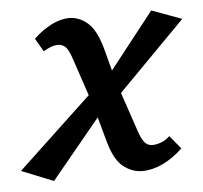

<svg xmlns="http://www.w3.org/2000/svg" viewBox="-58 -467 552 521"><g transform="rotate(-5 218.0 -207.0)"><path d="M310 6Q283 6 259 -12.5Q235 -31 221 -81L194 -179L150 -310Q141 -338 132.5 -346.5Q124 -355 112 -355Q102 -355 91.5 -351Q81 -347 72 -341L51 -377Q74 -399 99.5 -412Q125 -425 148 -425Q175 -425 198 -405.5Q221 -386 235 -336L260 -242L306 -106Q315 -79 323.5 -70.5Q332 -62 343 -62Q355 -62 368 -67Q381 -72 391 -82L421 -46Q393 -20 365 -7Q337 6 310 6ZM69 12 -18 -23 211 -238 232 -186ZM247 -186 225 -239 372 -426 454 -396Z"/></g></svg>

Font: Ysabeau Infant SemiBold
Style: Italic
Weight: 600
Italic angle: -12°
Designer: Christian Thalmann (Catharsis Fonts)
Version: Version 2.002; featfreeze: ss01,ss02,lnum